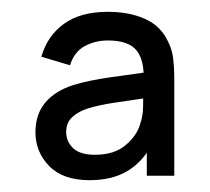

<svg xmlns="http://www.w3.org/2000/svg" viewBox="-20 -575 355 325"><path d="M131.5 -270Q86.5 -270 63.2 -294Q40 -318 40 -351Q40 -381.5 56.5 -401.2Q73 -421 104 -431Q130 -439 167 -444.2Q204 -449.5 241 -454.5L223 -436Q225 -472 211.5 -489.2Q198 -506.5 162.5 -506.5Q141 -506.5 123.2 -496.8Q105.5 -487 98.5 -464.5L50 -479Q60 -514 88 -534.5Q116 -555 162.5 -555Q199 -555 226 -542.8Q253 -530.5 265 -503.5Q271.5 -490.5 273.2 -475.5Q275 -460.5 275 -444V-277.5H228.5V-339L236.5 -329Q219.5 -299 194 -284.5Q168.5 -270 131.5 -270ZM140.5 -313Q174 -313 193.2 -329.8Q212.5 -346.5 217.5 -366Q222 -378.5 222.2 -394.5Q222.5 -410.5 222.5 -418L240.5 -411Q203.5 -405.5 176 -401.5Q148.5 -397.5 129 -391.5Q113 -386.5 102.5 -377Q92 -367.5 92 -351.5Q92 -335.5 103.8 -324.2Q115.5 -313 140.5 -313Z"/></svg>

Font: Manrope ExtraLight
Style: Regular
Weight: 400
Version: Version 4.504